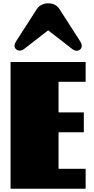

<svg xmlns="http://www.w3.org/2000/svg" viewBox="-20 -1160 575 1180"><path d="M44.9 0ZM78.1 -904.8 206.5 -1104.5Q217.3 -1121.6 236.3 -1130.6Q255.4 -1139.6 276.4 -1139.6Q322.3 -1139.6 345.2 -1104.5L473.6 -904.8Q482.4 -890.6 482.4 -878.9Q482.4 -865.7 473.6 -856.9Q464.8 -848.1 451.7 -848.1Q437.5 -848.1 423.8 -858.9L275.9 -973.6L127.9 -858.9Q115.2 -849.1 101.6 -849.1Q87.9 -849.1 78.6 -857.7Q69.3 -866.2 69.3 -879.4Q69.3 -890.6 78.1 -904.8ZM506.3 -778.8V-657.2H339.8V-469.2H495.1V-347.2H339.8V-122.6H506.3V0H44.9V-778.8Z"/></svg>

Font: Coda
Style: Heavy
Weight: 800
Version: Version 2.000; ttfautohint (v0.8) -r 50 -G 200 -x